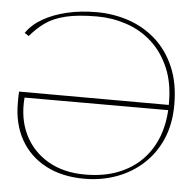

<svg xmlns="http://www.w3.org/2000/svg" viewBox="-50 -714 774 769"><g transform="rotate(5 337.5 -329.5)"><path d="M636 -298H50Q43 -214 74.5 -149.5Q106 -85 168.5 -48.5Q231 -12 318 -12Q392 -12 449 -34Q506 -56 545.5 -96Q585 -136 606 -191.5Q627 -247 628 -314Q630 -402 603.5 -465Q577 -528 532 -568.5Q487 -609 429.5 -628Q372 -647 312 -647Q235 -647 185.5 -635Q136 -623 104 -600Q72 -577 45 -545L28 -556Q51 -590 92.5 -614Q134 -638 189 -651Q244 -664 308 -664Q375 -664 436.5 -643.5Q498 -623 546 -580.5Q594 -538 622 -473.5Q650 -409 650 -322Q650 -243 623.5 -182.5Q597 -122 550.5 -80Q504 -38 444 -16.5Q384 5 317 5Q226 5 160.5 -30Q95 -65 60 -127.5Q25 -190 25 -274Q25 -285 25 -297Q25 -309 26 -320L635 -319Z"/></g></svg>

Font: Panamera Thin
Style: Regular
Weight: 100
Designer: Bastien Sozeau
Foundry: NBR — Bastien Sozeau
Version: Version 3.003;gftools[0.9.33]